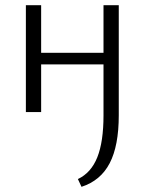

<svg xmlns="http://www.w3.org/2000/svg" viewBox="-20 -433 559 742"><path d="M295 289 281 259Q332 235 356 175Q380 115 380 13V-413H439V13Q439 130 404 197.5Q369 265 295 289ZM80 0V-413H139V0ZM108 -184V-229H410V-184Z"/></svg>

Font: Ysabeau Office Light
Style: Regular
Weight: 300
Designer: Christian Thalmann (Catharsis Fonts)
Version: Version 2.001;gftools[0.9.30]; featfreeze: tnum,lnum,ss02